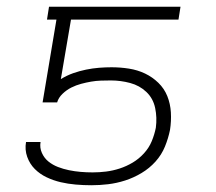

<svg xmlns="http://www.w3.org/2000/svg" viewBox="-20 -540 640 568"><path d="M250 8Q227 8 204 6Q181 4 159.5 -1Q138 -6 118 -15.5Q98 -25 83 -40Q68 -55 60.5 -76Q53 -97 57 -120H100Q97 -103 104 -87.5Q111 -72 123.5 -62Q136 -52 151.5 -46Q167 -40 184 -36.5Q201 -33 218.5 -31.5Q236 -30 254 -30Q274 -30 294 -32.5Q314 -35 334 -41.5Q354 -48 372.5 -59Q391 -70 406 -86.5Q421 -103 429 -122.5Q437 -142 441 -162Q445 -192 439 -220.5Q433 -249 413 -268Q393 -287 365 -294.5Q337 -302 308 -302Q293 -302 278.5 -301.5Q264 -301 249.5 -298.5Q235 -296 220 -292Q205 -288 191 -281Q177 -274 165 -262.5Q153 -251 149 -237H106L147 -482H119L125 -520H514L508 -482H190L160 -306Q178 -317 196.5 -323.5Q215 -330 234.5 -334Q254 -338 273 -339.5Q292 -341 310 -341Q336 -341 361.5 -337Q387 -333 409 -322.5Q431 -312 448.5 -295Q466 -278 475 -255.5Q484 -233 485.5 -207.5Q487 -182 483 -156Q478 -131 468 -106.5Q458 -82 440 -62Q422 -42 398.5 -28Q375 -14 350 -6Q325 2 300 5Q275 8 250 8Z"/></svg>

Font: Iosevka Aile Extralight
Style: Italic
Weight: 200
Italic angle: -9°
Designer: Belleve Invis
Foundry: Belleve Invis
Version: Version 31.1.0; ttfautohint (v1.8.4)